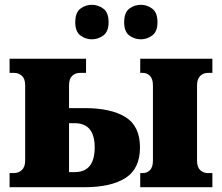

<svg xmlns="http://www.w3.org/2000/svg" viewBox="-20 -781 926 801"><path d="M568 -617Q541 -617 519.5 -633Q498 -649 498 -688Q498 -729 519.5 -745Q541 -761 568 -761Q593 -761 615 -745Q637 -729 637 -688Q637 -649 615 -633Q593 -617 568 -617ZM363 -617Q337 -617 315.5 -633Q294 -649 294 -688Q294 -729 315.5 -745Q337 -761 363 -761Q389 -761 411 -745Q433 -729 433 -688Q433 -649 411 -633Q389 -617 363 -617ZM565 0V-59H575Q594 -59 606 -71.5Q618 -84 618 -111V-425Q618 -451 606 -464Q594 -477 575 -477H565V-536H866V-477H848Q828 -477 815 -464Q802 -451 802 -425V-111Q802 -84 815 -71.5Q828 -59 848 -59H866V0ZM20 0V-59H38Q58 -59 71.5 -72Q85 -85 85 -111V-425Q85 -452 71.5 -464.5Q58 -477 38 -477H20V-536H339V-477H314Q294 -477 281 -464.5Q268 -452 268 -425V-330H333Q443 -330 503.5 -292.5Q564 -255 564 -166Q564 -77 503.5 -38.5Q443 0 333 0ZM268 -63H292Q375 -63 375 -166Q375 -267 292 -267H268Z"/></svg>

Font: Noto Serif SemiCondensed Black
Style: Regular
Weight: 900
Width: 4
Designer: Monotype Design Team
Foundry: Monotype Imaging Inc.
Version: Version 2.014; ttfautohint (v1.8.4.7-5d5b)